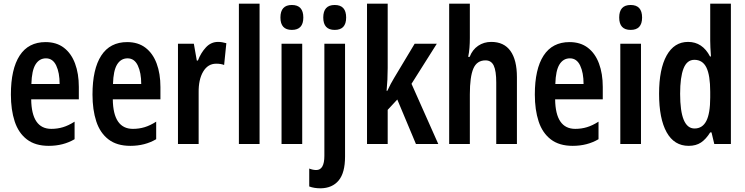

<svg xmlns="http://www.w3.org/2000/svg" viewBox="-20 -780 4038 1040"><path d="M227 -552Q286 -552 326 -521.5Q366 -491 386.5 -436Q407 -381 407 -309V-242H149Q151 -82 258 -82Q291 -82 321 -91Q351 -100 384 -121V-26Q323 10 244 10Q171 10 125.5 -25Q80 -60 59.5 -122.5Q39 -185 39 -268Q39 -406 86.5 -479Q134 -552 227 -552ZM229 -464Q193 -464 172.5 -431Q152 -398 150 -325H303Q303 -386 284.5 -425Q266 -464 229 -464Z M669 -552Q728 -552 768 -521.5Q808 -491 828.5 -436Q849 -381 849 -309V-242H591Q593 -82 700 -82Q733 -82 763 -91Q793 -100 826 -121V-26Q765 10 686 10Q613 10 567.5 -25Q522 -60 501.5 -122.5Q481 -185 481 -268Q481 -406 528.5 -479Q576 -552 669 -552ZM671 -464Q635 -464 614.5 -431Q594 -398 592 -325H745Q745 -386 726.5 -425Q708 -464 671 -464Z M1161 -553Q1182 -553 1206 -546L1194 -428Q1177 -435 1151 -435Q1106 -435 1080.5 -392Q1055 -349 1056 -279V0H944V-543H1030L1046 -452H1052Q1068 -494 1095.5 -523.5Q1123 -553 1161 -553Z M1386 0H1274V-760H1386Z M1561 -753Q1623 -753 1623 -685Q1623 -618 1561 -618Q1499 -618 1499 -685Q1499 -753 1561 -753ZM1617 -543V0H1505V-543Z M1731 -685Q1731 -753 1793 -753Q1855 -753 1855 -685Q1855 -618 1793 -618Q1731 -618 1731 -685ZM1717 240Q1681 240 1655 230V133Q1675 141 1693 141Q1737 141 1737 64V-543H1849V68Q1849 156 1814.5 197.5Q1780 239 1717 240Z M2080 -412Q2080 -380 2078.5 -349Q2077 -318 2074 -288H2078Q2087 -308 2096.5 -325.5Q2106 -343 2115 -358L2226 -543H2346L2209 -326L2354 0H2233L2132 -241L2080 -185V0H1968V-760H2080Z M2525 -574Q2525 -547 2523 -521.5Q2521 -496 2516 -472H2524Q2539 -511 2570 -532Q2601 -553 2641 -553Q2710 -553 2745 -504Q2780 -455 2780 -362V0H2668V-333Q2668 -396 2654.5 -424.5Q2641 -453 2610 -453Q2563 -453 2544 -408.5Q2525 -364 2525 -269V0H2413V-760H2525Z M3065 -552Q3124 -552 3164 -521.5Q3204 -491 3224.5 -436Q3245 -381 3245 -309V-242H2987Q2989 -82 3096 -82Q3129 -82 3159 -91Q3189 -100 3222 -121V-26Q3161 10 3082 10Q3009 10 2963.5 -25Q2918 -60 2897.5 -122.5Q2877 -185 2877 -268Q2877 -406 2924.5 -479Q2972 -552 3065 -552ZM3067 -464Q3031 -464 3010.5 -431Q2990 -398 2988 -325H3141Q3141 -386 3122.5 -425Q3104 -464 3067 -464Z M3396 -753Q3458 -753 3458 -685Q3458 -618 3396 -618Q3334 -618 3334 -685Q3334 -753 3396 -753ZM3452 -543V0H3340V-543Z M3710 10Q3632 10 3591 -63.5Q3550 -137 3550 -272Q3550 -406 3591 -479.5Q3632 -553 3707 -553Q3785 -553 3826 -474H3831Q3829 -502 3828 -523Q3827 -544 3827 -559V-760H3939V0H3849L3834 -63H3827Q3804 -26 3777 -8Q3750 10 3710 10ZM3742 -84Q3785 -84 3806 -125Q3827 -166 3827 -252V-283Q3827 -372 3806.5 -414Q3786 -456 3741 -456Q3701 -456 3682.5 -409Q3664 -362 3664 -272Q3664 -84 3742 -84Z"/></svg>

Font: Noto Sans ExtraCondensed SemiBold
Style: Regular
Weight: 600
Width: 2
Designer: Monotype Design Team
Foundry: Monotype Imaging Inc.
Version: Version 2.013; ttfautohint (v1.8.4.7-5d5b)